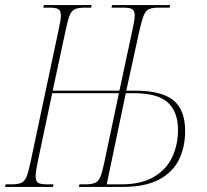

<svg xmlns="http://www.w3.org/2000/svg" viewBox="-43 -734 814 754"><path d="M-23 0 -21 -10H2Q27 -10 40.5 -16Q54 -22 61.5 -40.5Q69 -59 77 -98L187 -616Q196 -655 196 -673Q196 -693 185.5 -698.5Q175 -704 150 -704H127L129 -714H317L315 -704H290Q265 -704 251.5 -698Q238 -692 230.5 -673.5Q223 -655 215 -616L164 -378H426L477 -616Q486 -655 486 -673Q486 -693 475.5 -698.5Q465 -704 440 -704H395L397 -714H625L623 -704H580Q555 -704 542 -698Q529 -692 521.5 -673.5Q514 -655 505 -616L453 -378H486Q591 -378 637.5 -340.5Q684 -303 684 -220Q684 -156 659.5 -106.5Q635 -57 581 -28.5Q527 0 438 0H267L269 -10H292Q317 -10 330.5 -16Q344 -22 351.5 -40.5Q359 -59 367 -98L424 -368H162L105 -98Q101 -79 99 -65Q97 -51 97 -41Q97 -22 107 -16Q117 -10 142 -10H167L165 0ZM432 -10Q513 -10 562.5 -40Q612 -70 634 -118.5Q656 -167 656 -224Q656 -295 616 -331.5Q576 -368 483 -368H451L376 -10Z"/></svg>

Font: Noto Serif Display ExtraCondensed Thin
Style: Italic
Weight: 100
Width: 2
Italic angle: -12°
Designer: Monotype Design Team
Foundry: Monotype Imaging Inc.
Version: Version 2.009